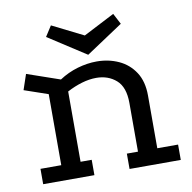

<svg xmlns="http://www.w3.org/2000/svg" viewBox="-72 -691 765 764"><g transform="rotate(-10 310.5 -309.5)"><path d="M42 0V-62H126V-349L30 -382L51 -444L184 -398Q219 -421 258.5 -432.5Q298 -444 336 -444Q384 -444 424.5 -425.5Q465 -407 489.5 -369.5Q514 -332 514 -275V-62H598V0H391V-62H436V-259Q436 -323 403.5 -351.5Q371 -380 323 -380Q295 -380 264.5 -371Q234 -362 204 -346V-62H249V0ZM308 -476 155 -575 182 -617 308 -554 434 -619 457 -575Z"/></g></svg>

Font: Podkova VF Beta
Style: Regular
Weight: 400
Designer: Ilya Yudin
Foundry: Cyreal (www.cyreal.org)
Version: Version 2.100